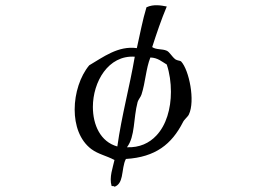

<svg xmlns="http://www.w3.org/2000/svg" viewBox="-20 -651 1040 738"><path d="M706 -211C731 -263 707 -382 676 -415C673 -418 661 -418 654 -423C640 -434 632 -451 621 -456C603 -464 581 -459 565 -470C582 -523 600 -576 621 -626C600 -630 571 -636 543 -623C528 -574 518 -519 506 -466C434 -476 376 -431 323 -400C288 -358 267 -293 267 -230C267 -170 286 -112 331 -78C358 -58 388 -53 420 -36C414 -7 399 30 409 64C413 65 419 63 420 67C437 61 444 46 448 28C453 5 454 -22 464 -40C578 -47 640 -97 683 -181C688 -192 702 -202 706 -211ZM637 -298C637 -233 619 -170 581 -130C554 -101 516 -83 468 -85C500 -127 492 -195 509 -259C512 -269 521 -278 524 -288C539 -334 541 -388 558 -430C587 -429 602 -414 621 -403C632 -370 637 -334 637 -298ZM498 -433C478 -316 448 -209 431 -88C366 -106 337 -171 337 -240C337 -336 396 -440 498 -433Z"/></svg>

Font: Yuji Syuku Std R
Style: Regular
Weight: 400
Designer: Kataoka Yuji
Foundry: Kinuta Font Factory
Version: Version 3.000;hotconv 1.0.111;makeotfexe 2.5.65597